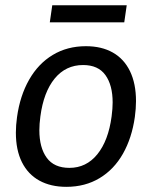

<svg xmlns="http://www.w3.org/2000/svg" viewBox="-20 -714 589 744"><path d="M41.5 -200Q41.5 -228.5 46 -260.5Q57.5 -343 92.8 -405Q128 -467 184.2 -501Q240.5 -535 313 -535Q373.5 -535 417 -510.5Q460.5 -486 483.8 -438Q507 -390 507 -322Q507 -293.5 502.5 -260.5Q491 -179.5 456.5 -118.5Q422 -57.5 366 -23.8Q310 10 237 10Q176.5 10 132.5 -14.2Q88.5 -38.5 65 -85.5Q41.5 -132.5 41.5 -200ZM132.5 -209.5Q132.5 -142 161 -102.8Q189.5 -63.5 249 -63.5Q314.5 -63.5 357.2 -116.2Q400 -169 412.5 -263Q416.5 -293.5 416.5 -317Q416.5 -384 388.5 -423Q360.5 -462 302 -462Q235 -462 192 -409.8Q149 -357.5 136.5 -263Q132.5 -233.5 132.5 -209.5ZM182.5 -693.5H471L461.5 -627.5H173Z"/></svg>

Font: 1883 Sans
Style: Italic
Weight: 400
Italic angle: -8°
Designer: 1883 Sans project is a fork of Public Sans.
Version: Version 1.009